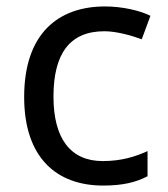

<svg xmlns="http://www.w3.org/2000/svg" viewBox="-20 -566 520 596"><path d="M300 10C361 10 402 0 438 -19V-97C401 -80 357 -66 299 -66C198 -66 146 -137 146 -266C146 -400 197 -469 304 -469C341 -469 388 -456 420 -444L447 -517C415 -533 360 -546 306 -546C162 -546 55 -463 55 -265C55 -75 157 10 300 10Z"/></svg>

Font: Noto Sans Inscriptional Parthian
Style: Regular
Weight: 400
Designer: Monotype Design Team
Foundry: Monotype Imaging Inc.
Version: Version 2.003